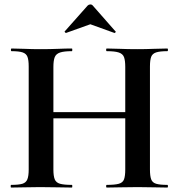

<svg xmlns="http://www.w3.org/2000/svg" viewBox="-20 -843 804 863"><path d="M543 -542Q543 -571 537.5 -586Q532 -601 514 -607Q496 -613 460 -613Q457 -613 457 -619Q457 -625 460 -625Q486 -625 519.5 -623.5Q553 -622 599 -622Q635 -622 670.5 -623.5Q706 -625 732 -625Q735 -625 735 -619Q735 -613 732 -613Q699 -613 682 -607.5Q665 -602 659.5 -587.5Q654 -573 654 -544V-81Q654 -52 659.5 -37Q665 -22 682 -17Q699 -12 732 -12Q735 -12 735 -6Q735 0 732 0Q706 0 670.5 -1Q635 -2 599 -2Q553 -2 519.5 -1Q486 0 460 0Q457 0 457 -6Q457 -12 460 -12Q496 -12 514 -17Q532 -22 537.5 -37Q543 -52 543 -81ZM161 -311V-339H594V-311ZM109 -81V-544Q109 -573 103.5 -587.5Q98 -602 81.5 -607.5Q65 -613 32 -613Q29 -613 29 -619Q29 -625 32 -625Q58 -625 91 -623.5Q124 -622 160 -622Q206 -622 240.5 -623.5Q275 -625 303 -625Q305 -625 305 -619Q305 -613 303 -613Q268 -613 250 -607Q232 -601 226 -586Q220 -571 220 -542V-81Q220 -52 226 -37Q232 -22 250 -17Q268 -12 303 -12Q305 -12 305 -6Q305 0 303 0Q274 0 240 -1Q206 -2 160 -2Q124 -2 90 -1Q56 0 30 0Q28 0 28 -6Q28 -12 30 -12Q64 -12 80.5 -17Q97 -22 103 -37Q109 -52 109 -81ZM271 -702 374 -818Q379 -823 386 -823Q393 -823 397 -818L499 -702Q502 -701 499 -697.5Q496 -694 494 -695L386 -734L277 -695Q276 -694 272.5 -697.5Q269 -701 271 -702Z"/></svg>

Font: Cormorant Light
Style: Bold
Weight: 700
Version: Version 4.000